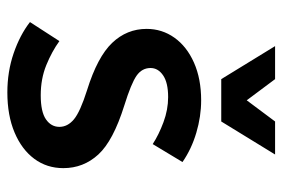

<svg xmlns="http://www.w3.org/2000/svg" viewBox="-146 -630 786 535"><g transform="rotate(90 247.5 -362.0)"><path d="M41 -52 94 -134Q123 -113 161 -97.5Q199 -82 245 -82Q291 -82 312 -96.5Q333 -111 333 -134Q333 -157 312 -174.5Q291 -192 231 -211Q138 -240 99 -281Q60 -322 60 -377Q60 -420 84.5 -454.5Q109 -489 154 -509Q199 -529 259 -529Q304 -529 349.5 -515.5Q395 -502 431 -477L381 -394Q355 -411 320 -424Q285 -437 250 -437Q210 -437 189.5 -423Q169 -409 169 -388Q169 -364 190.5 -349Q212 -334 273 -315Q372 -284 410 -242.5Q448 -201 448 -145Q448 -99 422 -64Q396 -29 348.5 -9Q301 11 237 11Q179 11 128 -6.5Q77 -24 41 -52ZM410 -735 318 -585H200L108 -735H200L259 -656L318 -735Z"/></g></svg>

Font: Radio Canada Medium
Style: Regular
Weight: 500
Designer: Charles Daoud, Etienne Aubert Bonn, Alexandre Saumier Demers, Jacques Le Bailly
Foundry: Radio-Canada
Version: Version 2.104; ttfautohint (v1.8.4.7-5d5b);gftools[0.9.28.de